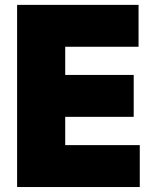

<svg xmlns="http://www.w3.org/2000/svg" viewBox="-20 -752 626 772"><path d="M48.8 0V-732.4H537.1V-564H242.2V-450.7H517.6V-282.2H242.2V-168.5H542V0Z"/></svg>

Font: Kumbh Sans Black
Style: Regular
Weight: 900
Version: Version 1.005